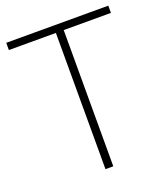

<svg xmlns="http://www.w3.org/2000/svg" viewBox="-132 -806 779 898"><g transform="rotate(-20 257.5 -357.0)"><path d="M277 0H238V-678H4V-714H512V-678H277Z"/></g></svg>

Font: Noto Sans Cham ExtraLight
Style: Regular
Weight: 250
Version: Version 2.002